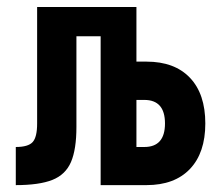

<svg xmlns="http://www.w3.org/2000/svg" viewBox="-20 -538 626 558"><path d="M25.9 0V-110.8Q62 -110.8 75 -125.2Q87.9 -139.6 87.9 -178.7V-517.6H376.5V-358.9H405.8Q487.3 -358.9 532 -312Q576.7 -265.1 576.7 -179.2Q576.7 -93.8 532 -46.9Q487.3 0 405.8 0H272.5V-432.6H202.1V-168.9Q202.1 -104 186.3 -67.1Q170.4 -30.3 132.1 -15.1Q93.8 0 25.9 0ZM376.5 -110.8H399.4Q459.5 -110.8 459.5 -179.2Q459.5 -247.6 399.4 -247.6H376.5Z"/></svg>

Font: CaskaydiaCove NFP SemiBold
Style: Regular
Weight: 600
Designer: Aaron Bell
Foundry: Saja Typeworks
Version: Version 2111.001; VTT 6.35;Nerd Fonts 3.1.1